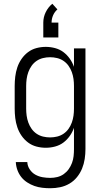

<svg xmlns="http://www.w3.org/2000/svg" viewBox="-20 -777 540 1020"><path d="M247 223Q226 223 204.5 220.5Q183 218 163 211Q143 204 124.5 192Q106 180 93 163.5Q80 147 72.5 126.5Q65 106 64 84H125Q126 105 138 123Q150 141 168 151Q186 161 206.5 164.5Q227 168 247 168Q266 168 284.5 163.5Q303 159 318.5 148Q334 137 345 121.5Q356 106 362.5 88.5Q369 71 371 52.5Q373 34 373 15V-98Q365 -75 350.5 -54.5Q336 -34 316.5 -19.5Q297 -5 272.5 1.5Q248 8 223 8Q198 8 173.5 1.5Q149 -5 129 -20Q109 -35 94.5 -56Q80 -77 72 -101Q64 -125 61 -150Q58 -175 58 -200V-320Q58 -345 61 -370Q64 -395 72 -419Q80 -443 94.5 -464Q109 -485 129 -500Q149 -515 173.5 -521.5Q198 -528 223 -528Q248 -528 272.5 -521.5Q297 -515 316.5 -500.5Q336 -486 350.5 -465.5Q365 -445 373 -422V-520H434V15Q434 41 430 67.5Q426 94 416 118.5Q406 143 389 164Q372 185 349 198.5Q326 212 300 217.5Q274 223 247 223ZM246 -47Q265 -47 283.5 -51.5Q302 -56 317.5 -66.5Q333 -77 344 -92.5Q355 -108 361.5 -126Q368 -144 370.5 -162.5Q373 -181 373 -200V-320Q373 -339 370.5 -357.5Q368 -376 361.5 -394Q355 -412 344 -427.5Q333 -443 317.5 -453.5Q302 -464 283.5 -468.5Q265 -473 246 -473Q227 -473 208.5 -468.5Q190 -464 174.5 -453.5Q159 -443 148 -427.5Q137 -412 130.5 -394Q124 -376 121.5 -357.5Q119 -339 119 -320V-200Q119 -181 121.5 -162.5Q124 -144 130.5 -126Q137 -108 148 -92.5Q159 -77 174.5 -66.5Q190 -56 208.5 -51.5Q227 -47 246 -47ZM210 -578V-657Q210 -686 223 -712.5Q236 -739 258 -757L285 -727Q270 -714 262 -695.5Q254 -677 254 -657H290V-578Z"/></svg>

Font: Iosevka Fixed SS04 Light
Style: Regular
Weight: 300
Monospace: yes
Designer: Belleve Invis
Foundry: Belleve Invis
Version: Version 32.5.0